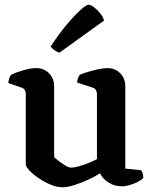

<svg xmlns="http://www.w3.org/2000/svg" viewBox="-20 -788 645 812"><path d="M245 4Q220 4 193 -7.5Q166 -19 142 -35.5Q118 -52 103.5 -68Q89 -84 89 -93V-391Q89 -400 85 -407Q81 -414 72 -417L15 -437Q17 -451 20 -459Q23 -467 28 -472Q45 -481 77 -490.5Q109 -500 133 -500Q166 -500 187.5 -478Q209 -456 209 -423V-123Q218 -115 231 -105Q244 -95 258 -87Q272 -79 281 -79Q292 -79 311 -84Q330 -89 351.5 -97.5Q373 -106 390 -115V-391Q390 -399 386 -406.5Q382 -414 373 -417L306 -439Q307 -451 311 -460Q315 -469 318 -472Q329 -477 350 -483.5Q371 -490 394.5 -495Q418 -500 434 -500Q467 -500 488.5 -478Q510 -456 510 -423V-75L577 -68Q580 -64 583 -55.5Q586 -47 586 -36Q580 -28 564 -19.5Q548 -11 529 -5.5Q510 0 495 0Q464 0 439 -16Q414 -32 403 -55Q383 -42 354 -28.5Q325 -15 295 -5.5Q265 4 245 4ZM231 -565Q220 -569 209.5 -576.5Q199 -584 194 -591Q228 -643 261 -682.5Q294 -722 319.5 -745Q345 -768 355 -768Q364 -768 377.5 -757.5Q391 -747 403.5 -732Q416 -717 420 -701Z"/></svg>

Font: Texturina Medium 12pt SemiBold
Style: Regular
Weight: 600
Version: Version 1.002